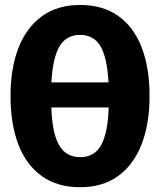

<svg xmlns="http://www.w3.org/2000/svg" viewBox="-20 -749 655 786"><path d="M592.3 -355.9Q592.3 -243.1 560 -159.2Q527.7 -75.4 464.4 -29Q401 17.4 307.7 17.4Q214.9 17.4 151.3 -27.9Q87.7 -73.3 55.4 -156.9Q23.1 -240.5 23.1 -355.9Q23.1 -468.7 55.4 -552.3Q87.7 -635.9 151.3 -682.3Q214.9 -728.7 307.7 -728.7Q401 -728.7 464.4 -683.6Q527.7 -638.5 560 -554.9Q592.3 -471.3 592.3 -355.9ZM307.7 -606.2Q251.8 -606.2 223.8 -559.5Q195.9 -512.8 190.3 -411.8H424.1Q419 -512.8 391.5 -559.5Q364.1 -606.2 307.7 -606.2ZM307.7 -105.6Q367.2 -105.6 394.4 -155.6Q421.5 -205.6 425.1 -309.2H190.3Q193.3 -204.6 221.8 -155.1Q250.3 -105.6 307.7 -105.6Z"/></svg>

Font: FiraCode Nerd Font
Style: Bold
Weight: 700
Designer: Carrois Corporate, Edenspiekermann AG, Nikita Prokopov
Foundry: Carrois Corporate, Edenspiekermann AG, Nikita Prokopov
Version: Version 6.002;Nerd Fonts 2.1.0